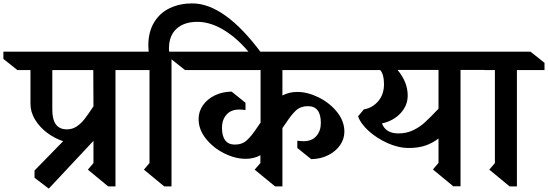

<svg xmlns="http://www.w3.org/2000/svg" viewBox="-93 -1091 3236 1134"><path d="M752 -677H589V10H546L426 -89L459 -128V-259L195 23L111 -41V-84L280 -257Q229 -274 185 -307Q141 -340 114 -384.5Q87 -429 87 -477V-677H10L-73 -743V-786H669L752 -720ZM216 -677V-442Q216 -327 302 -327Q334 -327 359 -343.5Q384 -360 404 -385Q424 -410 459 -463L458 -677Z M1452 -776 1413 -736Q1335 -844 1246 -903Q1157 -962 1073 -962Q994 -962 949.5 -921Q905 -880 905 -805L906 -786H920V10H877L757 -89L790 -128V-677H721L645 -743V-786H785Q783 -812 783 -822Q783 -903 817.5 -959.5Q852 -1016 911 -1043.5Q970 -1071 1043 -1071H1042Q1234 -1071 1452 -776Z M1575 -527Q1614 -548 1663 -548Q1724 -548 1789.5 -515.5Q1855 -483 1898 -429Q1941 -375 1941 -313Q1941 -270 1915.5 -233.5Q1890 -197 1845.5 -174.5Q1801 -152 1745 -151L1663 -217V-260Q1683 -257 1700 -257Q1749 -257 1775.5 -287.5Q1802 -318 1802 -365Q1802 -464 1726 -464Q1683 -464 1656 -439.5Q1629 -415 1597 -366Q1590 -357 1578 -339L1575 -334V10H1532L1411 -89L1445 -128V-174Q1406 -153 1358 -153Q1296 -153 1231 -185.5Q1166 -218 1123 -272Q1080 -326 1080 -388Q1080 -432 1105 -468.5Q1130 -505 1174.5 -527Q1219 -549 1275 -550L1357 -484V-441Q1337 -444 1320 -444Q1271 -444 1244.5 -413.5Q1218 -383 1218 -336Q1218 -288 1237 -262.5Q1256 -237 1294 -237Q1337 -237 1365 -262.5Q1393 -288 1426 -338L1443 -363L1446 -366V-677H1000L917 -743V-786H2022L2105 -720V-677H1575Z M2790 -678H2627V9H2584L2464 -90L2497 -129V-273Q2462 -246 2420 -231.5Q2378 -217 2322 -217Q2260 -217 2195.5 -246Q2131 -275 2083.5 -318.5Q2036 -362 2022 -404L2056 -445Q2106 -453 2140.5 -493Q2175 -533 2175 -594Q2175 -651 2153 -677H1961L1878 -743V-786H2708L2790 -721ZM2255 -678Q2315 -606 2315 -527Q2315 -468 2273 -422.5Q2231 -377 2163 -362Q2185 -303 2260 -303Q2307 -303 2345.5 -321Q2384 -339 2415 -367Q2446 -395 2497 -449V-678Z M2960 -677V10H2917L2797 -89L2830 -128V-677H2768L2685 -743V-786H3040L3123 -720V-677Z"/></svg>

Font: Inknut Antiqua Medium
Style: Regular
Weight: 500
Designer: Claus Eggers Sørensen
Foundry: Claus Eggers Sørensen
Version: Version 1.003; ttfautohint (v1.8.2) -l 8 -r 50 -G 200 -x 14 